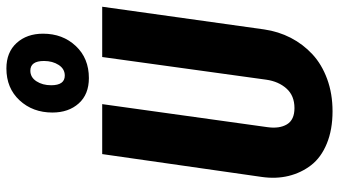

<svg xmlns="http://www.w3.org/2000/svg" viewBox="-246 -782 1044 591"><g transform="rotate(-90 275.5 -486.0)"><path d="M360.8 -987.8Q410.6 -987.8 439.2 -956.3Q467.8 -924.8 467.8 -875Q467.8 -814.5 429.9 -774.2Q392.1 -733.9 331.1 -733.9Q281.2 -733.9 253.2 -765.1Q225.1 -796.4 225.1 -846.2Q225.1 -906.7 262.7 -947.3Q300.3 -987.8 360.8 -987.8ZM354 -914.1Q333.5 -914.1 321.3 -895.3Q309.1 -876.5 309.1 -850.1Q309.1 -808.1 338.9 -808.1Q359.4 -808.1 371.6 -826.9Q383.8 -845.7 383.8 -872.1Q383.8 -914.1 354 -914.1ZM550.8 -692.9 481 -194.8Q474.6 -150.4 455.1 -112.5Q435.5 -74.7 404.5 -45.9Q373.5 -17.1 328.4 -0.5Q283.2 16.1 229 16.1Q172.4 16.1 129.6 -1.5Q86.9 -19 63.2 -49.6Q39.6 -80.1 30 -118.9Q20.5 -157.7 26.9 -202.1L97.2 -692.9H251L180.2 -185.1Q174.8 -147.5 188.7 -124.3Q202.6 -101.1 238.8 -101.1Q276.9 -101.1 298.8 -125.5Q320.8 -149.9 326.2 -188L396 -692.9Z"/></g></svg>

Font: Fira Sans Compressed
Style: Bold Italic
Weight: 700
Width: 3
Italic angle: -8°
Designer: Carrois Corporate & Edenspiekermann AG
Foundry: Carrois Corporate GbR & Edenspiekermann AG
Version: Version 4.203;PS 004.203;hotconv 1.0.88;makeotf.lib2.5.64775